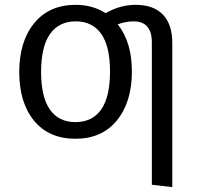

<svg xmlns="http://www.w3.org/2000/svg" viewBox="-20 -558 826 789"><path d="M537.1 -538.1Q611.3 -538.1 649.7 -497.8Q688 -457.5 688 -380.9V210.9L604 201.2V-383.8Q604 -470.2 528.8 -470.2Q496.6 -470.2 463.9 -458Q522 -384.8 522 -264.2Q522 -138.7 460.4 -63.2Q398.9 12.2 290 12.2Q181.2 12.2 120.1 -61.8Q59.1 -135.7 59.1 -262.2Q59.1 -387.7 120.6 -462.9Q182.1 -538.1 291 -538.1Q360.8 -538.1 414.1 -503.9Q473.1 -538.1 537.1 -538.1ZM290 -56.2Q359.4 -56.2 395.8 -107.9Q432.1 -159.7 432.1 -264.2Q432.1 -367.2 396 -418.7Q359.9 -470.2 291 -470.2Q222.2 -470.2 185.5 -418.2Q148.9 -366.2 148.9 -262.2Q148.9 -159.2 185.1 -107.7Q221.2 -56.2 290 -56.2Z"/></svg>

Font: Fira Sans Book
Style: Regular
Weight: 350
Designer: Carrois Corporate & Edenspiekermann AG
Foundry: Carrois Corporate GbR & Edenspiekermann AG
Version: Version 4.203;PS 004.203;hotconv 1.0.88;makeotf.lib2.5.64775